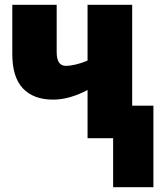

<svg xmlns="http://www.w3.org/2000/svg" viewBox="-20 -573 667 796"><path d="M528 -135H616V203H449V0H343V-200Q310 -182 273 -171Q236 -160 200 -160Q119 -160 75 -206.5Q31 -253 31 -349V-553H215V-357Q215 -300 253 -300Q270 -300 294 -305.5Q318 -311 343 -322V-553H528Z"/></svg>

Font: Noto Sans Display Black Narrow
Style: Regular
Weight: 900
Width: 4
Designer: Monotype Design team
Foundry: Monotype Imaging Inc.
Version: Version 1.000